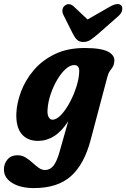

<svg xmlns="http://www.w3.org/2000/svg" viewBox="-66 -692 629 956"><path d="M385 6Q353 127 286.5 185.8Q220 244.5 103 244.5Q36 244.5 -5.2 219Q-46.5 193.5 -46.5 152Q-46.5 122.5 -28.5 101.8Q-10.5 81 20.5 81Q43 81 61 92Q79 103 95 117.5Q111 132 126.2 143.2Q141.5 154.5 158 154.5Q183.5 154.5 200.5 132.8Q217.5 111 231 62.5L273.5 -88Q240.5 -37 203 -13.8Q165.5 9.5 123 9.5Q70.5 9.5 41.5 -25.2Q12.5 -60 15.5 -130Q18 -181 39.2 -237.2Q60.5 -293.5 102 -342.5Q143.5 -391.5 206.5 -422.2Q269.5 -453 355.5 -453Q439 -453 473.5 -434Q508 -415 503 -383Q501 -367 494.5 -357.5Q488 -348 480.5 -337.5Q473 -327 468 -307ZM171 -150Q168.5 -123.5 175.8 -109.8Q183 -96 195 -96Q216 -96 239 -120.8Q262 -145.5 282.2 -183.5Q302.5 -221.5 315.2 -262.8Q328 -304 328.5 -337Q329 -368 303.5 -368Q282.5 -368 260.2 -347.8Q238 -327.5 218.8 -294.8Q199.5 -262 186.5 -223.8Q173.5 -185.5 171 -150ZM423 -523.5Q402.5 -506 386 -494.5Q369.5 -483 349.5 -483Q329 -483 317.8 -493.8Q306.5 -504.5 297 -523.5L250.5 -616Q243.5 -629.5 244.8 -642.2Q246 -655 256 -663.5Q277.5 -681 301.5 -659.5L370 -595L482.5 -659.5Q523.5 -682 539 -663.5Q544.5 -656 542.2 -641.2Q540 -626.5 523.5 -612Z"/></svg>

Font: Fraunces 144pt SuperSoft
Style: Bold Italic
Weight: 700
Italic angle: -16°
Version: Version 1.000;[0bf87f6ff]